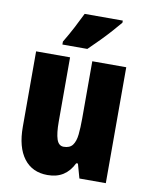

<svg xmlns="http://www.w3.org/2000/svg" viewBox="-87 -829 702 902"><g transform="rotate(10 264.5 -378.0)"><path d="M479 -553V0H353L334 -68H326Q307 -29 276.5 -9.5Q246 10 202 10Q129 10 89 -43Q49 -96 49 -193V-553H211V-246Q211 -191 220.5 -162.5Q230 -134 254 -134Q283 -134 296.5 -152Q310 -170 313.5 -203Q317 -236 317 -280V-553ZM425 -756Q411 -739 387.5 -712.5Q364 -686 336.5 -658Q309 -630 284 -606H165V-620Q189 -660 208 -696.5Q227 -733 243 -766H425Z"/></g></svg>

Font: Noto Sans Tamil ExtraCondensed Black
Style: Regular
Weight: 900
Width: 2
Designer: Jelle Bosma - Monotype Design Team
Foundry: Monotype Imaging Inc.
Version: Version 2.004; ttfautohint (v1.8.4.7-5d5b)